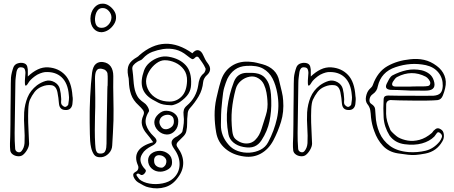

<svg xmlns="http://www.w3.org/2000/svg" viewBox="-20 -749 2479 1049"><path d="M132 -331Q158 -356 186 -369.5Q214 -383 244 -381Q300 -377 335.5 -339.5Q371 -302 376 -224Q378 -214 377.5 -204Q377 -194 376 -185Q375 -167 365 -157Q355 -147 338 -148Q305 -148 302 -184Q301 -199 299 -214Q297 -229 294 -244Q287 -280 261 -283.5Q235 -287 209 -276Q184 -266 169 -246.5Q154 -227 143 -203Q136 -186 134.5 -152Q133 -118 134 -79.5Q135 -41 137 -9.5Q139 22 139 35Q139 51 128 70Q117 89 103 99Q92 106 76.5 104.5Q61 103 49.5 94.5Q38 86 36 73Q34 55 34.5 33.5Q35 12 36 -5Q37 -30 37 -68Q37 -106 37.5 -147.5Q38 -189 38.5 -227Q39 -265 39 -291.5Q39 -318 40 -325Q41 -338 45 -354Q49 -370 54 -383Q61 -398 77.5 -403Q94 -408 109 -404Q125 -400 129 -385Q133 -370 132 -356ZM125 -283Q119 -279 117.5 -284Q116 -289 116 -297Q116 -305 116 -309Q116 -320 117.5 -330.5Q119 -341 119 -351Q119 -362 115 -371Q111 -380 98 -381Q85 -383 78.5 -375.5Q72 -368 70 -356Q68 -341 66 -326Q64 -311 64 -296Q63 -227 62 -158.5Q61 -90 60 -22Q60 -1 60.5 21Q61 43 63 65Q65 78 77.5 82Q90 86 98 76Q112 59 114 33Q116 -8 113 -50.5Q110 -93 112 -135Q115 -179 130.5 -217Q146 -255 182 -283Q204 -299 228.5 -306.5Q253 -314 278 -300Q301 -287 307 -263Q313 -239 314 -214Q315 -206 314 -197.5Q313 -189 315 -181Q317 -176 323 -171Q329 -166 334 -165Q339 -164 345.5 -169Q352 -174 353 -178Q355 -191 356.5 -204Q358 -217 356 -230Q351 -295 316.5 -327Q282 -359 225 -355Q215 -354 199 -348Q183 -342 170 -332Q145 -313 137 -299.5Q129 -286 125 -283Z M474 -648Q475 -683 494.5 -706.5Q514 -730 542 -729Q559 -729 575.5 -718Q592 -707 603 -690.5Q614 -674 614 -656Q615 -636 603 -617Q591 -598 573 -586Q555 -574 535 -573Q508 -573 491 -593.5Q474 -614 474 -648ZM499 -648Q498 -598 533 -597Q555 -596 571.5 -613Q588 -630 589 -653Q589 -673 574.5 -689Q560 -705 542 -705Q523 -706 512 -690.5Q501 -675 499 -648ZM483 -352Q488 -387 504 -400Q520 -413 543 -410Q571 -406 585 -386Q599 -366 599 -333Q598 -273 599.5 -212.5Q601 -152 600 -92Q599 -57 597 -23Q595 11 593 46Q592 71 574 89.5Q556 108 533 110Q505 112 494 96Q483 80 478 58Q474 40 472.5 21Q471 2 471 -17Q470 -48 470 -78.5Q470 -109 470 -140Q470 -140 470.5 -162.5Q471 -185 472.5 -219.5Q474 -254 477 -290Q480 -326 483 -352ZM568 -282Q568 -299 568.5 -316Q569 -333 567 -349Q566 -355 559.5 -362Q553 -369 547 -370Q545 -371 537 -373Q529 -375 520 -373Q511 -371 505 -359Q499 -347 499 -318Q500 -266 500.5 -215.5Q501 -165 499 -112Q498 -78 498 -37Q498 4 500 37Q501 47 502 60Q503 73 509 82Q515 91 532 90Q547 89 553 80Q559 71 560.5 58Q562 45 562 35Q562 4 562.5 -37.5Q563 -79 564 -121.5Q565 -164 565.5 -200.5Q566 -237 566.5 -259.5Q567 -282 568 -282Z M1031 -458Q1048 -478 1064 -474.5Q1080 -471 1090 -448Q1095 -436 1101.5 -424Q1108 -412 1116 -402Q1143 -366 1109 -337Q1102 -331 1096.5 -321Q1091 -311 1090 -301Q1086 -258 1065.5 -223Q1045 -188 1016 -156Q1005 -143 1005 -122Q1002 -100 1002.5 -77Q1003 -54 998 -32Q995 -18 983.5 -5.5Q972 7 961 17Q949 27 945.5 36.5Q942 46 952 59Q981 99 981 141Q981 183 952 221Q924 261 882 273.5Q840 286 794 275Q778 272 763 263.5Q748 255 734 247Q724 241 716 229Q708 217 708 207Q706 198 722 189Q732 184 735 173.5Q738 163 733 153Q714 109 734.5 77Q755 45 817 28Q807 14 799 3Q791 -8 782 -18Q762 -41 756 -65.5Q750 -90 763 -118Q771 -135 761 -148Q751 -161 737 -174Q707 -201 696 -233.5Q685 -266 684 -307Q684 -314 683 -321Q682 -328 680 -335Q673 -372 684 -395Q695 -418 729 -437Q732 -439 735.5 -441.5Q739 -444 741 -447Q878 -567 1031 -458ZM1066 -434Q1063 -439 1057.5 -439.5Q1052 -440 1048 -436Q1036 -423 1028.5 -426.5Q1021 -430 1001 -446Q972 -470 940 -478Q908 -486 871 -481Q840 -476 812 -465.5Q784 -455 761 -430Q756 -423 747 -419.5Q738 -416 730 -411Q717 -403 708.5 -392.5Q700 -382 704 -364Q706 -351 707 -338.5Q708 -326 709 -313Q712 -268 721 -244Q730 -220 742 -208Q754 -196 765.5 -188.5Q777 -181 784 -170Q789 -163 792.5 -153.5Q796 -144 793 -139Q768 -99 778.5 -66Q789 -33 820 -4Q839 13 834.5 26Q830 39 806 50Q792 57 778.5 67.5Q765 78 757 92Q743 114 749 136Q755 158 774 177Q781 184 771.5 196.5Q762 209 751 207Q746 205 741 201.5Q736 198 731 200Q721 203 729 214Q737 225 741 230Q762 248 797 254Q832 260 868 253Q904 246 926 226Q959 197 961 152.5Q963 108 932 65Q914 40 918 24Q922 8 949 -5Q957 -10 966.5 -18Q976 -26 977 -33Q982 -56 984 -76.5Q986 -97 983 -120Q981 -137 984.5 -149Q988 -161 1001 -172Q1027 -194 1042.5 -222Q1058 -250 1063 -283Q1065 -303 1071.5 -319.5Q1078 -336 1094 -349Q1099 -354 1102 -363.5Q1105 -373 1102 -377Q1095 -393 1085.5 -406.5Q1076 -420 1066 -434ZM1024 -286Q1023 -258 1009 -236Q995 -214 962 -191Q957 -187 940.5 -180Q924 -173 913 -174Q888 -175 873 -178Q858 -181 845.5 -187.5Q833 -194 813 -205Q769 -231 758 -269.5Q747 -308 767 -364Q776 -389 798 -407.5Q820 -426 847.5 -435Q875 -444 902 -439Q961 -429 994.5 -393Q1028 -357 1024 -286ZM1002 -307Q1003 -344 984.5 -369Q966 -394 937.5 -407Q909 -420 880 -420Q857 -420 833.5 -402.5Q810 -385 794.5 -358.5Q779 -332 778 -306Q778 -277 794 -251Q810 -225 839.5 -209.5Q869 -194 907 -194Q945 -194 972.5 -222Q1000 -250 1002 -307ZM954 -85Q954 -54 935.5 -34Q917 -14 892 -14Q864 -15 843.5 -35.5Q823 -56 823 -82Q824 -106 845.5 -125.5Q867 -145 889 -144Q918 -143 936.5 -126.5Q955 -110 954 -85ZM930 -82Q931 -105 919.5 -114Q908 -123 894 -122Q877 -121 865 -111.5Q853 -102 851 -85Q850 -72 859.5 -57.5Q869 -43 884 -43Q898 -42 913.5 -52.5Q929 -63 930 -82ZM920 137Q921 162 900.5 175Q880 188 858 189Q829 190 809 172Q789 154 789 126Q790 102 809 88.5Q828 75 855 75Q880 76 900 92Q920 108 920 137ZM886 148Q894 127 882 113.5Q870 100 852 99Q837 98 829 106.5Q821 115 822 130Q822 148 834 157.5Q846 167 862 167Q869 168 877 160.5Q885 153 886 148Z M1527 -201Q1532 -138 1515.5 -84Q1499 -30 1473 19Q1447 67 1405.5 90Q1364 113 1314 106Q1252 98 1211 63Q1170 28 1161 -26Q1153 -72 1152.5 -118.5Q1152 -165 1162 -211Q1168 -236 1173 -257.5Q1178 -279 1185 -301Q1201 -359 1245.5 -388.5Q1290 -418 1351 -411Q1367 -410 1383 -406Q1399 -402 1414 -398Q1451 -388 1475 -365Q1499 -342 1506 -305Q1513 -276 1519.5 -249Q1526 -222 1527 -201ZM1192 -179Q1189 -152 1188 -124Q1187 -96 1187 -67Q1186 -6 1230 43Q1250 66 1280.5 76.5Q1311 87 1343.5 85Q1376 83 1403.5 69Q1431 55 1445 28Q1478 -34 1493 -101Q1508 -168 1495 -239Q1487 -285 1469 -320Q1451 -355 1417.5 -374Q1384 -393 1326 -389Q1289 -387 1263.5 -368.5Q1238 -350 1222 -318Q1217 -307 1213 -295Q1209 -283 1205 -270Q1202 -261 1199 -242Q1196 -223 1194.5 -204.5Q1193 -186 1192 -179ZM1462 -200Q1464 -142 1452.5 -87Q1441 -32 1409 17Q1393 42 1369.5 51.5Q1346 61 1310 54Q1277 48 1255 29.5Q1233 11 1228 -16Q1214 -90 1222.5 -161Q1231 -232 1258 -302Q1276 -349 1326 -351Q1340 -351 1352.5 -351Q1365 -351 1378 -349Q1410 -344 1427.5 -324.5Q1445 -305 1452 -280Q1459 -255 1460.5 -233Q1462 -211 1462 -200ZM1441 -201Q1440 -219 1436 -242.5Q1432 -266 1422 -287.5Q1412 -309 1392 -321Q1370 -335 1343.5 -330Q1317 -325 1296 -307Q1275 -289 1268 -263Q1252 -204 1247 -149.5Q1242 -95 1249 -33Q1252 -8 1260.5 4Q1269 16 1291 27Q1313 37 1335 34.5Q1357 32 1373 17Q1387 3 1395 -11.5Q1403 -26 1409 -45Q1420 -81 1432.5 -119.5Q1445 -158 1441 -201Z M1678 -331Q1704 -356 1732 -369.5Q1760 -383 1790 -381Q1846 -377 1881.5 -339.5Q1917 -302 1922 -224Q1924 -214 1923.5 -204Q1923 -194 1922 -185Q1921 -167 1911 -157Q1901 -147 1884 -148Q1851 -148 1848 -184Q1847 -199 1845 -214Q1843 -229 1840 -244Q1833 -280 1807 -283.5Q1781 -287 1755 -276Q1730 -266 1715 -246.5Q1700 -227 1689 -203Q1682 -186 1680.5 -152Q1679 -118 1680 -79.5Q1681 -41 1683 -9.5Q1685 22 1685 35Q1685 51 1674 70Q1663 89 1649 99Q1638 106 1622.5 104.5Q1607 103 1595.5 94.5Q1584 86 1582 73Q1580 55 1580.5 33.5Q1581 12 1582 -5Q1583 -30 1583 -68Q1583 -106 1583.5 -147.5Q1584 -189 1584.5 -227Q1585 -265 1585 -291.5Q1585 -318 1586 -325Q1587 -338 1591 -354Q1595 -370 1600 -383Q1607 -398 1623.5 -403Q1640 -408 1655 -404Q1671 -400 1675 -385Q1679 -370 1678 -356ZM1671 -283Q1665 -279 1663.5 -284Q1662 -289 1662 -297Q1662 -305 1662 -309Q1662 -320 1663.5 -330.5Q1665 -341 1665 -351Q1665 -362 1661 -371Q1657 -380 1644 -381Q1631 -383 1624.5 -375.5Q1618 -368 1616 -356Q1614 -341 1612 -326Q1610 -311 1610 -296Q1609 -227 1608 -158.5Q1607 -90 1606 -22Q1606 -1 1606.5 21Q1607 43 1609 65Q1611 78 1623.5 82Q1636 86 1644 76Q1658 59 1660 33Q1662 -8 1659 -50.5Q1656 -93 1658 -135Q1661 -179 1676.5 -217Q1692 -255 1728 -283Q1750 -299 1774.5 -306.5Q1799 -314 1824 -300Q1847 -287 1853 -263Q1859 -239 1860 -214Q1861 -206 1860 -197.5Q1859 -189 1861 -181Q1863 -176 1869 -171Q1875 -166 1880 -165Q1885 -164 1891.5 -169Q1898 -174 1899 -178Q1901 -191 1902.5 -204Q1904 -217 1902 -230Q1897 -295 1862.5 -327Q1828 -359 1771 -355Q1761 -354 1745 -348Q1729 -342 1716 -332Q1691 -313 1683 -299.5Q1675 -286 1671 -283Z M2122 -202Q2109 -204 2100 -198Q2091 -192 2090 -179Q2089 -148 2089.5 -127Q2090 -106 2095.5 -86Q2101 -66 2113 -38Q2117 -31 2132.5 -17Q2148 -3 2155 1Q2178 14 2208 19Q2238 24 2272 15Q2306 6 2340 -23Q2348 -36 2360.5 -44.5Q2373 -53 2389 -42Q2403 -34 2405 -13.5Q2407 7 2397 23Q2366 78 2304 90Q2272 96 2251.5 97.5Q2231 99 2210 96.5Q2189 94 2154 89Q2103 81 2072 47.5Q2041 14 2025 -32Q2018 -50 2013.5 -69.5Q2009 -89 2007 -108Q2006 -128 2003 -146.5Q2000 -165 1986 -182Q1975 -198 1980 -222.5Q1985 -247 1998 -261Q2003 -266 2009 -272Q2015 -278 2017 -285Q2043 -357 2096.5 -387.5Q2150 -418 2220 -425Q2260 -430 2296.5 -422Q2333 -414 2366 -389Q2396 -367 2408.5 -335.5Q2421 -304 2412 -267Q2408 -248 2399 -226Q2390 -204 2370 -202Q2349 -200 2312 -199.5Q2275 -199 2235.5 -199.5Q2196 -200 2164.5 -200.5Q2133 -201 2122 -202ZM2220 -226Q2252 -226 2284 -225.5Q2316 -225 2348 -226Q2375 -228 2386.5 -240.5Q2398 -253 2399 -280Q2400 -322 2375.5 -352.5Q2351 -383 2307 -393Q2264 -402 2223 -399Q2182 -396 2141 -382Q2062 -356 2044 -277Q2040 -251 2017 -235Q2002 -225 1999 -207Q1996 -189 2009 -181Q2028 -169 2029.5 -153Q2031 -137 2032 -120Q2034 -69 2053 -24.5Q2072 20 2111 48.5Q2150 77 2213 82Q2261 85 2305 74.5Q2349 64 2382 24Q2390 13 2394 1Q2398 -11 2386 -21Q2374 -32 2366.5 -21.5Q2359 -11 2353 -3Q2327 23 2285.5 34.5Q2244 46 2191 39Q2137 32 2108 -9Q2079 -56 2076 -106.5Q2073 -157 2076 -207Q2077 -219 2083.5 -223Q2090 -227 2100 -227Q2131 -226 2160.5 -226Q2190 -226 2220 -226ZM2115 -258Q2078 -261 2093 -292Q2099 -305 2106.5 -318Q2114 -331 2124 -337Q2162 -357 2201.5 -365.5Q2241 -374 2284 -365Q2308 -359 2325.5 -345.5Q2343 -332 2350 -309Q2367 -257 2313 -254Q2302 -253 2290.5 -253.5Q2279 -254 2267 -254H2223Q2223 -254 2203.5 -255Q2184 -256 2158.5 -257Q2133 -258 2115 -258ZM2223 -276Q2223 -276 2235.5 -276.5Q2248 -277 2264.5 -277Q2281 -277 2293 -277Q2305 -277 2317.5 -279Q2330 -281 2331 -295Q2331 -304 2322.5 -315Q2314 -326 2306 -330Q2229 -370 2149 -328Q2142 -324 2137 -317Q2132 -310 2127 -303Q2120 -291 2123.5 -283.5Q2127 -276 2142 -276Z"/></svg>

Font: Shizuru
Style: Regular
Weight: 400
Version: Version 1.000